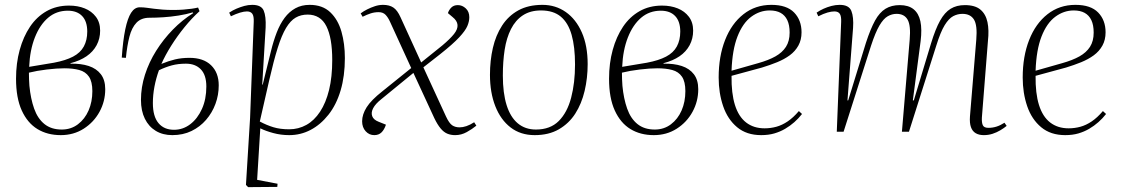

<svg xmlns="http://www.w3.org/2000/svg" viewBox="-20 -542 4612 790"><path d="M230 14Q175 14 134 -11Q93 -36 69.5 -87.5Q46 -139 46 -218Q46 -282 61 -336.5Q76 -391 103.5 -432Q131 -473 171.5 -496Q212 -519 264 -519Q300 -519 328.5 -507.5Q357 -496 374.5 -473Q392 -450 392 -416Q392 -383 377.5 -356Q363 -329 336 -310.5Q309 -292 270 -282V-280Q313 -281 345 -270.5Q377 -260 395 -236.5Q413 -213 413 -175Q413 -125 389.5 -82Q366 -39 324.5 -12.5Q283 14 230 14ZM234 -9Q272 -9 300.5 -30.5Q329 -52 344.5 -87.5Q360 -123 360 -167Q360 -206 346 -226.5Q332 -247 306 -254Q280 -261 245 -261Q214 -261 172.5 -256Q131 -251 99 -243Q99 -227 99.5 -216Q100 -205 101 -189Q106 -136 120.5 -95Q135 -54 163 -31.5Q191 -9 234 -9ZM100 -267 202 -284Q250 -293 280.5 -309Q311 -325 325 -351Q339 -377 339 -412Q339 -454 318 -476Q297 -498 259 -498Q212 -498 178 -469Q144 -440 123.5 -388Q103 -336 100 -267Z M644 -279Q673 -291 700 -297.5Q727 -304 760 -304Q817 -304 848.5 -273.5Q880 -243 880 -191Q880 -151 866.5 -114.5Q853 -78 828 -49Q803 -20 768 -3Q733 14 689 14Q650 14 621 -3.5Q592 -21 576 -53.5Q560 -86 560 -131Q560 -183 576.5 -234.5Q593 -286 622.5 -333Q652 -380 691 -420Q730 -460 775 -488L773 -491Q746 -483 714.5 -478Q683 -473 652.5 -471Q622 -469 595 -469Q561 -469 541.5 -448.5Q522 -428 512.5 -391Q503 -354 498 -304L481 -305Q486 -376 495.5 -421.5Q505 -467 519.5 -489.5Q534 -512 555 -512Q570 -512 584 -510Q598 -508 614 -506Q630 -504 649 -502.5Q668 -501 693 -501Q716 -501 734.5 -502.5Q753 -504 768 -506Q783 -508 795 -511L801 -496Q769 -467 739 -430Q709 -393 684.5 -354Q660 -315 644 -279ZM634 -253Q622 -220 615.5 -185.5Q609 -151 609 -118Q609 -63 632 -35.5Q655 -8 696 -8Q733 -8 763 -31Q793 -54 811 -94Q829 -134 829 -186Q829 -233 806.5 -256.5Q784 -280 745 -280Q713 -280 687 -273Q661 -266 634 -253Z M1024 -452Q1025 -476 1018 -485.5Q1011 -495 996 -495Q984 -495 967.5 -490Q951 -485 930 -475L923 -490Q938 -500 953.5 -506.5Q969 -513 985 -517.5Q1001 -522 1018 -522Q1055 -522 1065 -498.5Q1075 -475 1073 -429L1059 -194H1061L1095 -332Q1105 -373 1118.5 -408Q1132 -443 1151 -468.5Q1170 -494 1195.5 -508Q1221 -522 1254 -522Q1307 -522 1339 -491.5Q1371 -461 1385 -411.5Q1399 -362 1399 -303Q1399 -229 1381.5 -170Q1364 -111 1331.5 -70Q1299 -29 1258 -7.5Q1217 14 1170 14Q1136 14 1104.5 5.5Q1073 -3 1051 -14L1038 198L1122 214L1121 227L1001 228L992 219L1009 -57ZM1246 -482Q1218 -482 1196.5 -469.5Q1175 -457 1157 -427Q1139 -397 1122.5 -344.5Q1106 -292 1088 -213L1049 -42Q1077 -27 1105 -18.5Q1133 -10 1170 -10Q1208 -10 1240.5 -28Q1273 -46 1297 -82.5Q1321 -119 1334 -172Q1347 -225 1347 -295Q1347 -341 1341 -375.5Q1335 -410 1323 -434Q1311 -458 1291.5 -470Q1272 -482 1246 -482Z M1713 -285 1800 -355Q1832 -382 1848 -402Q1864 -422 1862.5 -439.5Q1861 -457 1842 -472L1823 -488Q1827 -501 1837 -511Q1847 -521 1864 -521Q1882 -521 1896.5 -507.5Q1911 -494 1911 -471Q1911 -454 1903 -435Q1895 -416 1869.5 -388.5Q1844 -361 1791 -319L1722 -265L1815 -63Q1828 -35 1840.5 -26.5Q1853 -18 1871 -18Q1884 -18 1899 -23Q1914 -28 1931 -39L1940 -25Q1923 -11 1900.5 1.5Q1878 14 1853 14Q1835 14 1820.5 8Q1806 2 1793 -13.5Q1780 -29 1767 -56L1681 -242L1549 -134Q1525 -115 1515.5 -97Q1506 -79 1511.5 -64Q1517 -49 1538 -41L1568 -29Q1561 -8 1549.5 3Q1538 14 1520 14Q1499 14 1484.5 -2Q1470 -18 1470 -43Q1470 -71 1488.5 -100.5Q1507 -130 1554 -167L1672 -262L1585 -452Q1577 -470 1566.5 -481Q1556 -492 1538 -492Q1521 -492 1505.5 -487Q1490 -482 1472 -473L1464 -487Q1476 -496 1491 -503.5Q1506 -511 1522.5 -516.5Q1539 -522 1556 -522Q1582 -522 1598.5 -511Q1615 -500 1628 -471Z M2180 14Q2122 14 2081 -17.5Q2040 -49 2018 -105Q1996 -161 1996 -234Q1996 -293 2008 -345Q2020 -397 2046 -437Q2072 -477 2113 -499.5Q2154 -522 2212 -522Q2266 -522 2308 -492.5Q2350 -463 2374 -408.5Q2398 -354 2398 -278Q2398 -221 2385.5 -168Q2373 -115 2347 -74.5Q2321 -34 2279.5 -10Q2238 14 2180 14ZM2185 -9Q2244 -9 2279 -44Q2314 -79 2330 -140Q2346 -201 2346 -277Q2346 -349 2332 -398.5Q2318 -448 2287.5 -473.5Q2257 -499 2206 -499Q2162 -499 2131.5 -479Q2101 -459 2082.5 -422.5Q2064 -386 2056.5 -337.5Q2049 -289 2049 -231Q2049 -159 2064.5 -109.5Q2080 -60 2110.5 -34.5Q2141 -9 2185 -9Z M2670 14Q2615 14 2574 -11Q2533 -36 2509.5 -87.5Q2486 -139 2486 -218Q2486 -282 2501 -336.5Q2516 -391 2543.5 -432Q2571 -473 2611.5 -496Q2652 -519 2704 -519Q2740 -519 2768.5 -507.5Q2797 -496 2814.5 -473Q2832 -450 2832 -416Q2832 -383 2817.5 -356Q2803 -329 2776 -310.5Q2749 -292 2710 -282V-280Q2753 -281 2785 -270.5Q2817 -260 2835 -236.5Q2853 -213 2853 -175Q2853 -125 2829.5 -82Q2806 -39 2764.5 -12.5Q2723 14 2670 14ZM2674 -9Q2712 -9 2740.5 -30.5Q2769 -52 2784.5 -87.5Q2800 -123 2800 -167Q2800 -206 2786 -226.5Q2772 -247 2746 -254Q2720 -261 2685 -261Q2654 -261 2612.5 -256Q2571 -251 2539 -243Q2539 -227 2539.5 -216Q2540 -205 2541 -189Q2546 -136 2560.5 -95Q2575 -54 2603 -31.5Q2631 -9 2674 -9ZM2540 -267 2642 -284Q2690 -293 2720.5 -309Q2751 -325 2765 -351Q2779 -377 2779 -412Q2779 -454 2758 -476Q2737 -498 2699 -498Q2652 -498 2618 -469Q2584 -440 2563.5 -388Q2543 -336 2540 -267Z M3154 -522Q3217 -522 3247.5 -490.5Q3278 -459 3278 -409Q3278 -378 3265 -354.5Q3252 -331 3229.5 -314.5Q3207 -298 3177.5 -286Q3148 -274 3115 -264L2990 -230Q2989 -158 3004 -110Q3019 -62 3050 -38Q3081 -14 3126 -14Q3151 -14 3174.5 -20.5Q3198 -27 3221 -42.5Q3244 -58 3267 -85L3280 -73Q3266 -55 3248.5 -39.5Q3231 -24 3210.5 -12Q3190 0 3166 7Q3142 14 3112 14Q3052 14 3013 -18.5Q2974 -51 2955.5 -105Q2937 -159 2937 -223Q2937 -310 2963.5 -377.5Q2990 -445 3039 -483.5Q3088 -522 3154 -522ZM3229 -408Q3229 -439 3219.5 -459Q3210 -479 3192 -489Q3174 -499 3147 -499Q3106 -499 3071 -473Q3036 -447 3014.5 -392Q2993 -337 2990 -251L3099 -282Q3142 -294 3170.5 -310Q3199 -326 3214 -349.5Q3229 -373 3229 -408Z M3723 -379Q3728 -437 3714.5 -461Q3701 -485 3669 -485Q3650 -485 3632.5 -475Q3615 -465 3598.5 -437Q3582 -409 3564 -354L3451 0H3423L3441 -452Q3442 -475 3435.5 -485Q3429 -495 3413 -495Q3401 -495 3385 -490.5Q3369 -486 3347 -475L3340 -490Q3353 -499 3368.5 -506Q3384 -513 3401 -517.5Q3418 -522 3435 -522Q3473 -522 3483 -497Q3493 -472 3490 -427L3467 -129H3470L3543 -366Q3562 -424 3580.5 -457.5Q3599 -491 3623.5 -506Q3648 -521 3682 -521Q3718 -521 3739 -504Q3760 -487 3767 -454.5Q3774 -422 3768 -373L3736 -129H3740L3811 -364Q3829 -423 3848 -457Q3867 -491 3891.5 -506Q3916 -521 3950 -521Q3992 -521 4014 -502.5Q4036 -484 4043 -451Q4050 -418 4045 -374L4020 -58Q4019 -37 4024 -26.5Q4029 -16 4047 -16Q4064 -16 4080 -21Q4096 -26 4113 -37L4122 -24Q4111 -15 4096 -6Q4081 3 4064 8.5Q4047 14 4028 14Q4008 14 3994.5 6Q3981 -2 3975 -19Q3969 -36 3971 -63L3997 -379Q4002 -438 3987.5 -461.5Q3973 -485 3940 -485Q3920 -485 3902 -475.5Q3884 -466 3867 -438.5Q3850 -411 3832 -353L3720 0H3691Z M4405 -522Q4468 -522 4498.5 -490.5Q4529 -459 4529 -409Q4529 -378 4516 -354.5Q4503 -331 4480.5 -314.5Q4458 -298 4428.5 -286Q4399 -274 4366 -264L4241 -230Q4240 -158 4255 -110Q4270 -62 4301 -38Q4332 -14 4377 -14Q4402 -14 4425.5 -20.5Q4449 -27 4472 -42.5Q4495 -58 4518 -85L4531 -73Q4517 -55 4499.5 -39.5Q4482 -24 4461.5 -12Q4441 0 4417 7Q4393 14 4363 14Q4303 14 4264 -18.5Q4225 -51 4206.5 -105Q4188 -159 4188 -223Q4188 -310 4214.5 -377.5Q4241 -445 4290 -483.5Q4339 -522 4405 -522ZM4480 -408Q4480 -439 4470.5 -459Q4461 -479 4443 -489Q4425 -499 4398 -499Q4357 -499 4322 -473Q4287 -447 4265.5 -392Q4244 -337 4241 -251L4350 -282Q4393 -294 4421.5 -310Q4450 -326 4465 -349.5Q4480 -373 4480 -408Z"/></svg>

Font: Literata 60pt ExtraLight
Style: Italic
Weight: 250
Italic angle: -2°
Designer: Latin by Veronika Burian and Jose Scaglione. Greek by Irene Vlachou. Cyrillic by Vera Evstafieva
Foundry: TypeTogether
Version: Version 3.103;gftools[0.9.29]